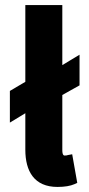

<svg xmlns="http://www.w3.org/2000/svg" viewBox="-20 -726 353 758"><path d="M294 -510 226 -469V-706H80V-403L19 -367V-242L80 -279V-135C80 -50 115 12 207 12C236 12 258 8 274 1L285 -4L265 -117L249 -114C242 -112 241 -112 235 -112C234 -112 226 -111 226 -133V-351L294 -389Z"/></svg>

Font: Falling Sky
Style: Bd+
Weight: 400
Designer: Paul D. Hunt
Foundry: Adobe Systems Incorporated
Version: Version 1.02